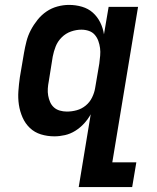

<svg xmlns="http://www.w3.org/2000/svg" viewBox="-20 -548 640 783"><path d="M253 -93Q273 -93 293 -98.5Q313 -104 329.5 -117.5Q346 -131 355.5 -150.5Q365 -170 368 -189L385 -289Q387 -305 388.5 -321Q390 -337 388 -352Q386 -367 381 -381Q376 -395 366.5 -406Q357 -417 342.5 -422Q328 -427 312 -427Q291 -427 269.5 -419.5Q248 -412 231.5 -395.5Q215 -379 207 -358.5Q199 -338 195 -317L179 -217Q176 -202 175 -187Q174 -172 176.5 -158Q179 -144 184.5 -131.5Q190 -119 200 -110Q210 -101 224 -97Q238 -93 253 -93ZM301 215 350 -82Q339 -62 323 -44.5Q307 -27 287 -14.5Q267 -2 245 3Q223 8 202 8Q173 8 147 0Q121 -8 102 -26Q83 -44 72 -69Q61 -94 57 -121Q53 -148 55 -176.5Q57 -205 61 -233L78 -333Q82 -356 88 -379.5Q94 -403 105.5 -425Q117 -447 133 -467Q149 -487 169.5 -501Q190 -515 214 -521.5Q238 -528 261 -528Q289 -528 314.5 -520.5Q340 -513 358.5 -496.5Q377 -480 388.5 -457Q400 -434 404 -408L423 -520H543L438 114H536L519 215Z"/></svg>

Font: Iosevka HT Extended
Style: Bold Italic
Weight: 700
Width: 7
Italic angle: -9°
Monospace: yes
Designer: Belleve Invis
Foundry: Belleve Invis
Version: Version 32.3.0; ttfautohint (v1.8.4)